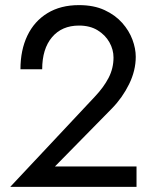

<svg xmlns="http://www.w3.org/2000/svg" viewBox="-20 -731 609 751"><path d="M20 0 351 -353Q386 -390 405 -427Q424 -464 424 -506Q424 -537 408 -565.5Q392 -594 362 -612.5Q332 -631 289 -631Q222 -631 183.5 -585.5Q145 -540 145 -460H60Q60 -535 87 -591.5Q114 -648 165.5 -679.5Q217 -711 289 -711Q347 -711 389 -691.5Q431 -672 458 -641.5Q485 -611 498 -576Q511 -541 511 -509Q511 -455 485 -402Q459 -349 418 -307L195 -80H514V0Z"/></svg>

Font: Jost
Style: Regular
Weight: 400
Version: Version 3.500